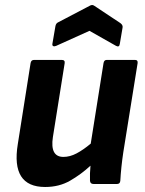

<svg xmlns="http://www.w3.org/2000/svg" viewBox="-20 -734 577 766"><path d="M160 12Q23 12 51 -159L102 -482Q104 -495 116 -495H226Q240 -495 238 -482L191 -187Q179 -108 233 -108Q259 -108 285.5 -122Q312 -136 342 -161L393 -482Q395 -495 406 -495H518Q531 -495 529 -482L472 -127Q463 -67 460 -13Q459 0 447 0H353Q340 0 339 -13Q338 -41 341 -73Q303 -38 259.5 -13Q216 12 160 12ZM204 -551Q197 -548 192.5 -550Q188 -552 189 -559L201 -629Q203 -641 212 -645L338 -711Q348 -717 356 -711L460 -642Q471 -634 469 -624L458 -559Q456 -544 443 -551L337 -611Z"/></svg>

Font: Sofia Sans ExtraBold
Style: Italic
Weight: 800
Italic angle: -9°
Designer: Botio Nikoltchev, Ani Petrova
Foundry: lettersoup
Version: Version 4.100; ttfautohint (v1.8.4.7-5d5b)